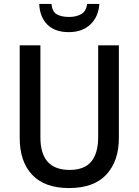

<svg xmlns="http://www.w3.org/2000/svg" viewBox="-20 -944 703 974"><path d="M583 -243Q583 -128 520 -59Q457 10 330 10Q207 10 143.5 -57Q80 -124 80 -244V-714H185V-247Q185 -82 333 -82Q408 -82 443 -124.5Q478 -167 478 -248V-714H583ZM484 -924Q480 -860 439 -820.5Q398 -781 329 -781Q259 -781 220.5 -819Q182 -857 179 -924H241Q245 -885 268 -871.5Q291 -858 331 -858Q366 -858 391.5 -872Q417 -886 422 -924Z"/></svg>

Font: Noto Sans Ethiopic SemiCondensed Medium
Style: Regular
Weight: 500
Width: 4
Designer: Monotype Design Team
Foundry: Monotype Imaging Inc.
Version: Version 2.102; ttfautohint (v1.8.4.7-5d5b)